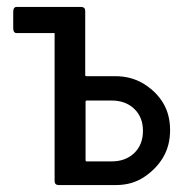

<svg xmlns="http://www.w3.org/2000/svg" viewBox="-20 -532 528 552"><path d="M301 -243H229Q226 -243 226 -239V-72Q226 -68 229 -68H301Q341 -68 366 -92Q391 -116 391 -156Q391 -195 366 -219Q341 -243 301 -243ZM214 -512Q219 -512 222 -509Q225 -506 225 -501V-316Q225 -313 229 -313H311Q358 -313 394 -290.5Q430 -268 449.5 -235Q469 -202 469 -158Q469 -114 449.5 -80.5Q430 -47 395 -23.5Q360 0 314 0H148Q143 0 140 -3Q137 -6 137 -11V-437H27Q23 -437 20.5 -440.5Q18 -444 18 -451V-498Q18 -505 20.5 -508.5Q23 -512 27 -512Z"/></svg>

Font: Barlow_Medium_SS
Style: Regular
Weight: 500
Designer: Jeremy Tribby
Foundry: Jeremy Tribby
Version: Version 1.101 August 23, 2024